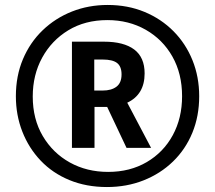

<svg xmlns="http://www.w3.org/2000/svg" viewBox="-20 -744 868 774"><path d="M411 10Q328 10 260 -18Q192 -46 144 -96.5Q96 -147 70 -213.5Q44 -280 44 -356Q44 -438 72.5 -505.5Q101 -573 152 -622Q203 -671 270 -697.5Q337 -724 414 -724Q495 -724 562.5 -696Q630 -668 679.5 -618Q729 -568 756 -501Q783 -434 783 -356Q783 -276 755.5 -209Q728 -142 677.5 -93Q627 -44 559 -17Q491 10 411 10ZM416 -51Q504 -51 571.5 -90.5Q639 -130 676.5 -199Q714 -268 714 -356Q714 -447 675 -516Q636 -585 567.5 -624Q499 -663 413 -663Q323 -663 255.5 -622Q188 -581 150 -511.5Q112 -442 112 -355Q112 -264 152.5 -195.5Q193 -127 261.5 -89Q330 -51 416 -51ZM270 -148V-576H399Q479 -576 521 -544.5Q563 -513 563 -448Q563 -363 493 -330L589 -148H490L412 -313H361V-148ZM394 -379Q429 -379 449.5 -394.5Q470 -410 470 -444Q470 -476 452 -490Q434 -504 394 -504H360V-379Z"/></svg>

Font: Noto Sans Devanagari UI ExtraCondensed SemiBold
Style: Regular
Weight: 600
Width: 2
Designer: Jelle Bosma - Monotype Design Team
Foundry: Monotype Imaging Inc.
Version: Version 2.004; ttfautohint (v1.8.4.7-5d5b)